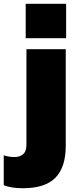

<svg xmlns="http://www.w3.org/2000/svg" viewBox="-95 -770 418 1016"><path d="M41 -567.9V-750H254.9V-567.9ZM25.9 226.1Q-35.6 226.1 -75.2 210V51.8Q-47.9 61 -18.1 61Q9.8 61 27.3 46.1Q44.9 31.2 44.9 -3.9V-509.8H252.9V2Q252.9 114.3 198.5 170.2Q144 226.1 25.9 226.1Z"/></svg>

Font: Mulish ExtraBlack
Style: Regular
Weight: 1000
Designer: Vernon Adams
Foundry: Vernon Adams
Version: Version 3.603; ttfautohint (v1.8.3)